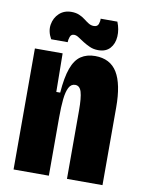

<svg xmlns="http://www.w3.org/2000/svg" viewBox="-81 -767 620 825"><g transform="rotate(10 228.5 -355.0)"><path d="M36 0V-328V-528H157L159 -360H176Q181 -427 195.5 -467Q210 -507 235.5 -524Q261 -541 297 -541Q363 -541 393.5 -491Q424 -441 424 -339V0H269V-299Q269 -354 261.5 -379Q254 -404 234 -404Q216 -404 206.5 -385.5Q197 -367 193.5 -334Q190 -301 190 -254V0ZM305 -568Q284 -568 267.5 -575.5Q251 -583 237.5 -591.5Q224 -600 213 -607.5Q202 -615 192 -615Q179 -615 174.5 -602.5Q170 -590 170 -579H98Q80 -611 85 -641Q90 -671 111 -690.5Q132 -710 164 -710Q183 -710 197.5 -704Q212 -698 223.5 -689Q235 -680 245.5 -673.5Q256 -667 268 -667Q284 -667 288.5 -679.5Q293 -692 292 -703H365Q378 -671 376 -639.5Q374 -608 356 -588Q338 -568 305 -568Z"/></g></svg>

Font: Bricolage Grotesque 48pt Condensed ExtraBold
Style: Regular
Weight: 800
Width: 3
Designer: Mathieu Triay
Foundry: Atelier Triay
Version: Version 1.001;gftools[0.9.33.dev8+g029e19f]